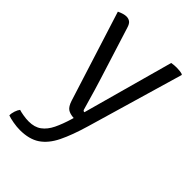

<svg xmlns="http://www.w3.org/2000/svg" viewBox="-215 -581 882 882"><g transform="rotate(45 226.0 -140.0)"><path d="M299 -17Q275.5 63.5 250 115.5Q224.5 167.5 186.8 192.8Q149 218 89 218Q69 218 45 213.8Q21 209.5 7.5 204.5Q7 191 12.2 175.5Q17.5 160 24.5 151.5Q34.5 155 53.8 158.2Q73 161.5 90 161.5Q128 161.5 152.2 143.5Q176.5 125.5 192.5 92.5Q208.5 59.5 222 14.5L225 4Q199.5 2.5 185.5 -7.2Q171.5 -17 162.5 -44.5L23 -485Q37 -491.5 47.5 -494.5Q58 -497.5 67 -497.5Q80 -497.5 90 -490.5Q100 -483.5 106 -463L185 -212Q193.5 -185.5 201.8 -157.2Q210 -129 217.5 -103Q225 -77 231 -56.5Q233 -49.5 241 -49.5L363 -491.5Q370.5 -493 379.5 -493.8Q388.5 -494.5 397.5 -494.5Q407.5 -494.5 417 -493.2Q426.5 -492 434 -489.5L436 -486Z"/></g></svg>

Font: Signika Light
Style: Regular
Weight: 300
Designer: Anna Giedry
Foundry: Anna Giedry
Version: Version 2.000